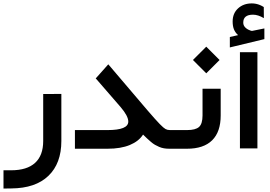

<svg xmlns="http://www.w3.org/2000/svg" viewBox="-23 -856 1555 1105"><path d="M41 124Q132.3 124 179 81.3Q225.6 38.6 225.6 -44.4V-305.2V-314.9H235.4L320.3 -315.4H330.1V-305.7V-44.4Q330.1 84.5 255.6 156Q181.2 227.5 42 228.5L6.8 229H-2.9V219.2V133.8V124H6.8Z M959.5 0H951.7Q935.1 0 920.7 -2.4Q906.2 -4.9 892.8 -10.7Q879.4 -16.6 868.7 -22.7Q857.9 -28.8 845.2 -39.8Q832.5 -50.8 823.5 -59.1Q814.5 -67.4 800.3 -81.5Q775.9 -43 724.1 -21.5Q672.4 0 595.7 0H418H408.2V-9.8V-97.7V-107.4H418H596.2Q715.3 -107.4 715.3 -156.2Q715.3 -188.5 670.4 -240.7L533.7 -398.4L527.8 -404.8L533.7 -411.1L592.8 -477.5L600.1 -485.8L607.4 -477.5L825.2 -221.7Q873.5 -165.5 896.2 -142.3Q918.9 -119.1 929.7 -113.3Q940.4 -107.4 955.1 -107.4H959.5Q971.7 -107.4 971.7 -57.1V-51.8Q971.7 0 959.5 0Z M954.6 -107.4H1053.7Q1102.1 -107.4 1122.3 -125.2Q1142.6 -143.1 1142.6 -191.9V-335.4V-345.2H1152.3H1237.3H1247.1V-335.4V-191.4Q1247.1 -97.2 1198 -48.6Q1148.9 0 1053.2 0H954.6Q942.4 0 942.4 -51.8V-57.1Q942.4 -107.4 954.6 -107.4ZM1087.4 -510.7 1164.1 -587.4 1240.7 -510.7 1164.1 -434.1Z M1367.7 -555.4H1448.7H1458.5V-547.1V-10.2V-1.9H1448.7H1367.7H1357.9V-10.2V-547.1V-555.4ZM1495.6 -751.5Q1462.4 -771.5 1433.1 -771.5Q1377 -771.5 1377 -726.1Q1377 -718.3 1379.4 -711.9Q1381.8 -705.6 1386.7 -700Q1391.6 -694.3 1399.4 -689.2Q1407.2 -684.1 1418.5 -680.2Q1420.4 -679.7 1421.6 -679.2Q1422.9 -678.7 1424.3 -678.5Q1425.8 -678.2 1427.2 -678.2Q1428.2 -678.2 1428.7 -678.2Q1429.2 -678.2 1430.7 -678.7Q1443.4 -681.2 1466.8 -686Q1490.2 -690.9 1498.5 -692.4V-630.9L1299.8 -583V-643.1Q1323.7 -648.4 1347.2 -653.8Q1330.6 -668.9 1323.2 -687.5Q1315.9 -706.1 1315.9 -732.4Q1315.9 -779.3 1347.2 -807.9Q1378.4 -836.4 1426.3 -836.4Q1438.5 -836.4 1450.4 -834Q1462.4 -831.5 1473.4 -826.9Q1484.4 -822.3 1495.1 -815.4Z"/></svg>

Font: Shabnam Medium WOL
Style: Medium-WOL
Weight: 500
Foundry: DejaVu fonts team - Redesigned by Saber Rastikerdar - Based on Vazir font
Version: Version 5.0.0